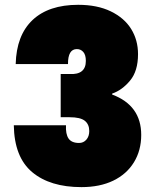

<svg xmlns="http://www.w3.org/2000/svg" viewBox="-20 -767 655 794"><path d="M37.1 -249H252.9Q251 -212.9 263.4 -194.3Q275.9 -175.8 307.1 -175.8Q325.2 -175.8 337.2 -189.5Q349.1 -203.1 349.1 -225.1Q349.1 -252.9 330.6 -267.6Q312 -282.2 268.1 -282.2H231V-460.9H267.1Q335 -457 335 -515.1Q335 -540 324.5 -552Q314 -564 297.9 -564Q260.7 -564 261.2 -502H44.9Q47.9 -621.1 114.5 -684.1Q181.2 -747.1 303.2 -747.1Q382.3 -747.1 438.2 -720Q494.1 -692.9 522.5 -647Q550.8 -601.1 550.8 -543Q550.8 -473.1 517.8 -433.6Q484.9 -394 443.8 -379.9V-376Q564 -331.1 564 -209Q564 -145 533.9 -95.9Q503.9 -46.9 448.5 -20Q393.1 6.8 316.9 6.8Q187 6.8 113 -55.2Q39.1 -117.2 37.1 -249Z"/></svg>

Font: Poppins Black
Style: Regular
Weight: 900
Designer: Ninad Kale (Devanagari), Jonny Pinhorn (Latin)
Foundry: Indian Type Foundry
Version: 4.004